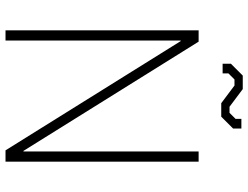

<svg xmlns="http://www.w3.org/2000/svg" viewBox="-122 -778 900 696"><g transform="rotate(90 328.0 -430.0)"><path d="M90 -700H131L527 -65H529V-700H566V0H525L129 -635H127V0H90ZM290 -830H268L246 -808V-787H211V-817L254 -860H303L367 -812H389L411 -834V-855H446V-825L403 -782H354Z"/></g></svg>

Font: Chakra Petch ExtraLight
Style: Regular
Weight: 275
Designer: Katatrad Aksorn Co.,Ltd.
Foundry: Cadson Demak Co.,Ltd.
Version: Version 1.000; ttfautohint (v1.6)